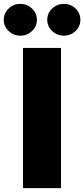

<svg xmlns="http://www.w3.org/2000/svg" viewBox="-84 -976 437 996"><path d="M232.4 -727.5V0H35.2V-727.5ZM22.5 -791Q-14.2 -791 -39.3 -815.2Q-64.5 -839.4 -64.5 -873Q-64.5 -907.7 -39.3 -931.6Q-14.2 -955.6 22.5 -956.1Q57.1 -955.6 82.3 -931.6Q107.4 -907.7 107.4 -873Q107.4 -839.4 82.3 -815.2Q57.1 -791 22.5 -791ZM248 -791Q211.9 -791 186.5 -815.2Q161.1 -839.4 161.1 -873Q161.1 -907.7 186.5 -931.6Q211.9 -955.6 248 -956.1Q283.2 -955.6 308.1 -931.6Q333 -907.7 333 -873Q333 -839.4 308.1 -815.2Q283.2 -791 248 -791Z"/></svg>

Font: Inter Tight Black
Style: Regular
Weight: 900
Designer: Rasmus Andersson
Foundry: rsms
Version: Version 3.004; ttfautohint (v1.8.4.7-5d5b)